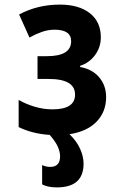

<svg xmlns="http://www.w3.org/2000/svg" viewBox="-20 -577 540 834"><path d="M227 237Q343 237 343 134Q343 103 328 69.5Q313 36 282 6Q359 -6 400 -49Q441 -92 441 -155Q441 -206 410.5 -241.5Q380 -277 328 -286V-291Q368 -304 393 -338Q418 -372 418 -415Q418 -482 370.5 -519.5Q323 -557 240 -557Q143 -557 63 -514L108 -414Q135 -429 162 -438.5Q189 -448 217 -448Q289 -448 289 -398Q289 -333 184 -333H143V-234H192Q306 -234 306 -166Q306 -102 208 -102Q169 -102 130.5 -113.5Q92 -125 61 -143V-25Q120 4 196 9Q222 39 231.5 61Q241 83 241 102Q241 148 198 148Q180 148 163 140V224Q188 237 227 237Z"/></svg>

Font: Noto Sans Mono UI Condensed ExtraBold
Style: Regular
Weight: 800
Width: 3
Designer: Monotype Design team
Foundry: Monotype Imaging Inc.
Version: 1.000